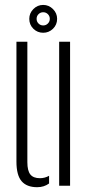

<svg xmlns="http://www.w3.org/2000/svg" viewBox="-20 -774 370 800"><path d="M48.5 -100.5V-600H94V-98Q94 -62.5 106.5 -47Q119 -31.5 146.5 -31.5Q166.5 -31.5 184.5 -41.5V-9.5Q163.5 6 135 6Q91.5 6 70 -19Q48.5 -44 48.5 -100.5ZM226.5 0V-600H272V0ZM160 -637.5Q136 -637.5 119 -654.2Q102 -671 102 -695.5Q102 -719 119 -736.2Q136 -753.5 160 -753.5Q183.5 -753.5 200.8 -736.2Q218 -719 218 -695.5Q218 -671 200.8 -654.2Q183.5 -637.5 160 -637.5ZM160 -668Q171.5 -668 179.5 -676Q187.5 -684 187.5 -695.5Q187.5 -707 179.5 -715Q171.5 -723 160 -723Q148.5 -723 140.5 -715Q132.5 -707 132.5 -695.5Q132.5 -684 140.5 -676Q148.5 -668 160 -668Z"/></svg>

Font: Big Shoulders Stencil Display Thin Light
Style: Regular
Weight: 300
Version: Version 2.001